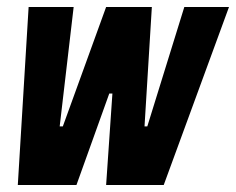

<svg xmlns="http://www.w3.org/2000/svg" viewBox="-20 -530 676 550"><path d="M31 0 62 -510H191L151 -168H160L284 -510H415L394 -168H402L508 -510H636L449 0H284L302 -262H293L199 0Z"/></svg>

Font: Saira Condensed ExtraBold
Style: Italic
Weight: 800
Width: 3
Italic angle: -12°
Designer: Hector Gatti with collaboration of the Omnibus-Type team
Foundry: Omnibus-Type
Version: Version 1.101